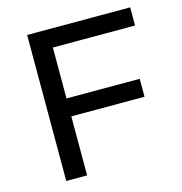

<svg xmlns="http://www.w3.org/2000/svg" viewBox="-104 -795 844 889"><g transform="rotate(-15 317.5 -350.0)"><path d="M205 0H105V-700H599V-613H205V-369H556V-283H205Z"/></g></svg>

Font: Montserrat Z Med
Style: Regular
Weight: 500
Designer: Julieta Ulanovsky
Foundry: Julieta Ulanovsky
Version: Version 8.000